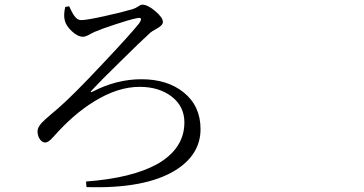

<svg xmlns="http://www.w3.org/2000/svg" viewBox="-20 -756 1540 812"><path d="M345.7 35.2 343.8 11.7Q540 -2.9 647.5 -63.5Q759.8 -128.9 759.8 -238.3Q759.8 -305.7 706.5 -347.2Q653.3 -388.7 570.3 -388.7Q477.5 -388.7 377 -326.2Q290 -272.5 209 -180.7Q208 -178.7 205.1 -176.8Q185.5 -153.3 170.9 -153.3Q158.2 -153.3 148.4 -167.5Q138.7 -181.6 138.7 -201.2Q138.7 -216.8 156.2 -236.3Q167 -248 199.2 -275.4Q215.8 -289.1 224.6 -296.9Q287.1 -350.6 415 -487.3Q531.2 -610.4 568.4 -657.2Q578.1 -671.9 576.2 -676.8Q574.2 -682.6 556.6 -678.7Q528.3 -672.9 468.8 -653.3Q409.2 -633.8 379.9 -621.1Q373 -618.2 362.3 -612.3Q342.8 -600.6 331.1 -600.6Q308.6 -600.6 283.7 -624Q258.8 -647.5 253.9 -669.9Q248 -692.4 255.9 -726.6L272.5 -729.5Q285.2 -701.2 293.9 -689.5Q306.6 -670.9 323.2 -670.9Q348.6 -670.9 433.6 -690.4Q503.9 -706.1 542 -717.8Q552.7 -720.7 565.4 -729.5Q575.2 -736.3 581.1 -736.3Q604.5 -736.3 636.7 -709Q668.9 -681.6 668.9 -663.1Q668.9 -648.4 639.6 -632.8Q623 -624 616.2 -618.2Q580.1 -585.9 489.3 -496.1Q402.3 -411.1 369.1 -375Q362.3 -368.2 363.8 -366.7Q365.2 -365.2 373 -369.1Q473.6 -420.9 578.1 -420.9Q687.5 -420.9 756.8 -365.2Q828.1 -307.6 828.1 -210Q828.1 -101.6 720.7 -35.2Q592.8 43 345.7 35.2Z"/></svg>

Font: Bpmf Zihi Box R
Style: R
Weight: 400
Foundry: But Ko
Version: Version 1.320